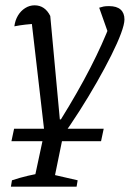

<svg xmlns="http://www.w3.org/2000/svg" viewBox="-20 -508 488 722"><path d="M21 194 25 170Q55 160 85 153Q115 146 146 141L272 170L268 194ZM221 -16 178 194H103L148 -16ZM209 -59Q273 -162 319.5 -252.5Q366 -343 396 -422L394 -363L353 -479Q362 -482 369.5 -483.5Q377 -485 390 -485Q419 -485 433.5 -472Q448 -459 448 -435Q448 -417 435 -382Q422 -347 398.5 -300Q375 -253 344.5 -199.5Q314 -146 279 -91Q244 -36 207 15H150L95 -460L123 -419Q98 -418 76 -415.5Q54 -413 34 -409Q37 -432 47.5 -449.5Q58 -467 74.5 -477.5Q91 -488 110 -488Q149 -488 169 -448L205 -59ZM33 -24H370L360 23H23Z"/></svg>

Font: Piazzolla 24pt
Style: Italic
Weight: 400
Italic angle: -11.3°
Designer: Juan Pablo del Peral
Foundry: Huerta Tipografica
Version: Version 2.005